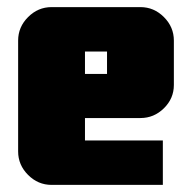

<svg xmlns="http://www.w3.org/2000/svg" viewBox="-20 -520 540 540"><path d="M281 -312V-375H219V-312ZM469 -281Q469 -243 441 -215.5Q413 -188 375 -188H219V-125H438V0H125Q87 0 59 -28Q31 -56 31 -94V-406Q31 -444 59 -472Q87 -500 125 -500H375Q413 -500 441 -472Q469 -444 469 -406Z"/></svg>

Font: CostaRica
Style: Normal
Weight: 900
Version: Version 1.3